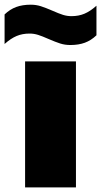

<svg xmlns="http://www.w3.org/2000/svg" viewBox="-56 -818 441 838"><path d="M53.5 0V-550H275.5V0ZM155.5 -648Q128.5 -660 110.2 -665.8Q92 -671.5 73 -671.5Q42 -671.5 16.8 -661Q-8.5 -650.5 -36 -626V-755Q-12.5 -777.5 14.8 -787.5Q42 -797.5 78 -797.5Q101.5 -797.5 122.5 -790.8Q143.5 -784 173.5 -771Q200.5 -759 218.8 -753.2Q237 -747.5 256 -747.5Q287 -747.5 312.2 -758Q337.5 -768.5 365 -793V-664Q341.5 -641.5 314.2 -631.5Q287 -621.5 251 -621.5Q227.5 -621.5 206.5 -628.2Q185.5 -635 155.5 -648Z"/></svg>

Font: Encode Sans Semi Expanded Black
Style: Regular
Weight: 900
Width: 6
Designer: Multiple Designers
Foundry: Impallari Type
Version: Version 2.000